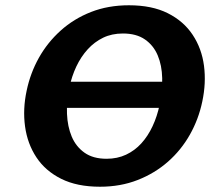

<svg xmlns="http://www.w3.org/2000/svg" viewBox="-20 -693 818 728"><path d="M359 15Q272 15 212 -15Q152 -45 118 -96.5Q84 -148 75 -213.5Q66 -279 81 -349Q95 -416 127.5 -474Q160 -532 210 -577Q260 -622 325 -647.5Q390 -673 469 -673Q556 -673 616 -643Q676 -613 710.5 -561Q745 -509 753.5 -443.5Q762 -378 747 -308Q733 -241 700 -182.5Q667 -124 617 -80Q567 -36 502 -10.5Q437 15 359 15ZM384 -91Q425 -91 458 -106.5Q491 -122 516 -149.5Q541 -177 558.5 -214.5Q576 -252 585 -295Q596 -348 595 -396.5Q594 -445 578 -483Q562 -521 529.5 -543.5Q497 -566 446 -566Q404 -566 371 -550Q338 -534 312.5 -506Q287 -478 269.5 -441Q252 -404 243 -361Q232 -310 234 -261.5Q236 -213 252 -175Q268 -137 300.5 -114Q333 -91 384 -91ZM125 -284 150 -383H717L692 -284Z"/></svg>

Font: Ysabeau Office ExtraBold
Style: Italic
Weight: 800
Italic angle: -12°
Designer: Christian Thalmann (Catharsis Fonts)
Version: Version 2.001;gftools[0.9.30]; featfreeze: tnum,lnum,ss02